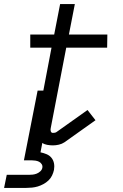

<svg xmlns="http://www.w3.org/2000/svg" viewBox="-33 -699 603 939"><path d="M-13 220 0 156H108Q117 156 126.5 155Q136 154 145.5 150.5Q155 147 163.5 139.5Q172 132 174 122Q176 112 171 104Q166 96 158 92Q150 88 140 86.5Q130 85 121 85H84L151 -256H179L219 -466H115V-530H232L261 -679H333L304 -530H492L491 -466H291L215 -72Q213 -64 215.5 -56.5Q218 -49 226 -49Q231 -49 235.5 -50Q240 -51 243 -53L395 -161L434 -111L282 -3Q270 5 255 8.5Q240 12 226 12Q212 12 198 9.5Q184 7 174 0L165 46Q180 49 194.5 55Q209 61 218.5 72.5Q228 84 231 99.5Q234 115 231 132Q228 146 221.5 159.5Q215 173 204 183.5Q193 194 179 201.5Q165 209 151.5 213Q138 217 123.5 218.5Q109 220 95 220Z"/></svg>

Font: Lode
Style: Italic
Weight: 400
Italic angle: -11°
Monospace: yes
Designer: Belleve Invis
Foundry: Belleve Invis
Version: Version 29.2.0; ttfautohint (v1.8.3)